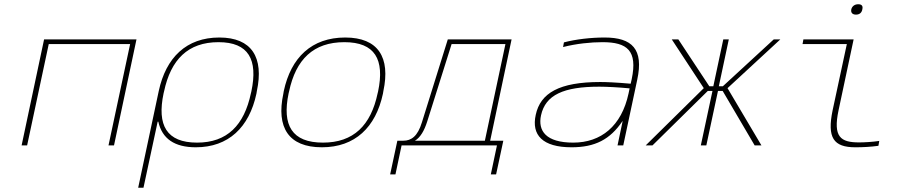

<svg xmlns="http://www.w3.org/2000/svg" viewBox="-20 -686 4240 906"><path d="M82 0H108L210 -478H594L492 0H518L624 -500H188Z M1190 -244 1192 -256C1226 -415 1168 -509 1015 -509C860 -509 763 -415 729 -256L632 200H657L724 -112H727C745 -31 804 9 904 9C1058 9 1156 -85 1190 -244ZM752 -246 754 -254C786 -405 867 -487 1011 -487C1153 -487 1198 -405 1166 -254L1164 -246C1132 -95 1052 -13 910 -13C766 -13 720 -95 752 -246Z M1319 -256 1317 -244C1283 -85 1341 9 1499 9C1655 9 1753 -85 1787 -244L1789 -256C1823 -415 1765 -509 1609 -509C1451 -509 1353 -415 1319 -256ZM1342 -246 1344 -254C1376 -406 1459 -487 1605 -487C1749 -487 1796 -406 1764 -254L1762 -246C1730 -94 1648 -13 1504 -13C1358 -13 1310 -94 1342 -246Z M1883 -22H1855L1821 137H1846L1875 0H2325L2296 137H2321L2355 -22H2293L2394 -500H2093L1971 -109C1951 -43 1921 -22 1883 -22ZM1938 -22C1964 -38 1982 -69 1996 -113L2111 -478H2365L2268 -22Z M2833 -509C2769 -509 2698 -501 2641 -486L2637 -464C2699 -480 2768 -487 2823 -487C2940 -487 2989 -447 2961 -313L2956 -291C2888 -297 2840 -299 2813 -299C2619 -299 2530 -247 2508 -144C2487 -49 2540 9 2677 9C2788 9 2859 -28 2917 -114H2918L2894 0H2921L2987 -310C3018 -454 2963 -509 2833 -509ZM2533 -142C2554 -238 2639 -277 2808 -277C2842 -277 2899 -274 2951 -269L2946 -245C2913 -91 2816 -13 2685 -13C2557 -13 2517 -68 2533 -142Z M3393 -500 3346 -279H3327L3181 -500H3150L3301 -270L3027 0H3059L3320 -257H3342L3287 0H3313L3368 -257H3390L3541 0H3573L3413 -270L3662 -500H3631L3391 -279H3372L3419 -500Z M4034 -14C3947 -14 3910 -39 3937 -166L4008 -500H3771L3767 -478H3976L3909 -166C3882 -36 3913 9 4016 9C4052 9 4090 7 4125 2L4129 -21C4097 -16 4056 -14 4034 -14ZM3997 -641C3994 -626 4003 -617 4019 -617C4036 -617 4046 -626 4049 -641V-642C4053 -657 4047 -666 4030 -666C4013 -666 4001 -657 3997 -642Z"/></svg>

Font: LT Wave Mono Thin
Style: Italic
Weight: 100
Designer: Daniel Lyons
Version: Version 2.5 (Glyphs App)